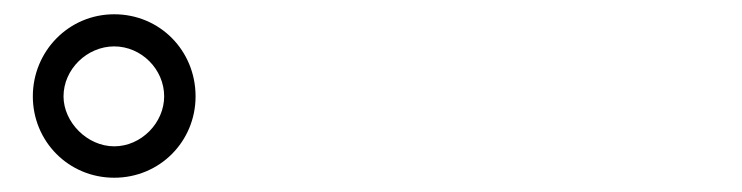

<svg xmlns="http://www.w3.org/2000/svg" viewBox="-20 -842 1040 269"><path d="M26 -707C26 -644 76 -593 140 -593C204 -593 254 -644 254 -707C254 -771 204 -822 140 -822C76 -822 26 -770 26 -707ZM69 -707C69 -745 102 -777 140 -777C178 -777 210 -745 210 -707C210 -670 178 -637 140 -637C102 -637 69 -671 69 -707Z"/></svg>

Font: Noto Sans CJK JP Regular
Style: Regular
Weight: 400
Designer: Ryoko NISHIZUKA (kana & ideographs); Paul D. Hunt (Latin, Greek & Cyrillic); Wenlong ZHANG (bopomofo); Sandoll Communica
Foundry: Adobe Systems Incorporated
Version: Version 1.001;PS 1.001;hotconv 1.0.78;makeotf.lib2.5.61930